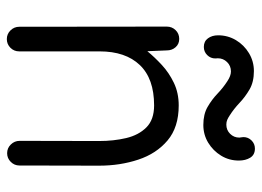

<svg xmlns="http://www.w3.org/2000/svg" viewBox="-124 -644 778 571"><g transform="rotate(90 265.5 -358.0)"><path d="M388.7 -680.2Q388.7 -683.6 387.9 -686.3Q387.2 -689 387.2 -692.4Q387.2 -706.5 397.2 -716.6Q407.2 -726.6 421.4 -726.6Q439.9 -726.6 448.5 -712.6Q457 -698.7 457 -678.7Q457 -649.9 442.4 -626Q427.7 -602.1 403.8 -587.6Q379.9 -573.2 351.1 -573.2Q319.3 -573.2 297.4 -585.9Q275.4 -598.6 257.8 -615.5Q240.2 -632.3 221.2 -644.5Q205.1 -655.3 191.9 -655.3Q175.3 -655.3 164.1 -643.8Q152.8 -632.3 152.8 -616.2Q152.8 -614.3 153.1 -612.5Q153.3 -610.8 153.3 -608.9Q153.3 -594.7 143.3 -584.7Q133.3 -574.7 119.1 -574.7Q102.5 -574.7 93.5 -586.9Q84.5 -599.1 84.5 -617.2Q84.5 -646 98.9 -670.2Q113.3 -694.3 137.7 -709Q162.1 -723.6 190.9 -723.6Q223.1 -723.6 245.4 -710.7Q267.6 -697.8 285.4 -680.9Q303.2 -664.1 322.3 -651.9Q329.6 -647 335.9 -644.3Q342.3 -641.6 350.1 -641.6Q366.2 -641.6 377.4 -652.8Q388.7 -664.1 388.7 -680.2ZM95.2 -501.5Q110.4 -501.5 119.9 -490.7Q129.4 -480 129.4 -464.8L131.8 -406.7Q149.4 -428.2 172.6 -449.7Q195.8 -471.2 225.8 -485.6Q255.9 -500 293 -500Q357.9 -500 397.2 -466.8Q436.5 -433.6 454.3 -379.6Q472.2 -325.7 472.2 -263.2L471.7 -26.4Q471.7 -11.2 460.9 -0.5Q450.2 10.3 435.1 10.3Q419.9 10.3 409.2 -0.7Q398.4 -11.7 398.4 -26.9L398.9 -263.2Q398.9 -306.6 390.1 -343.8Q381.3 -380.9 358.4 -403.8Q335.4 -426.8 293 -426.8Q213.4 -426.8 172.9 -384.3Q132.3 -341.8 132.3 -264.6V-25.4Q132.3 -10.3 121.6 0.5Q110.8 11.2 95.7 11.2Q80.6 11.2 69.8 0.2Q59.1 -10.7 59.1 -25.9L58.6 -464.4Q58.6 -480 69.1 -490.7Q79.6 -501.5 95.2 -501.5Z"/></g></svg>

Font: Manjari
Style: Regular
Weight: 400
Designer: Santhosh Thottingal <santhosh.thottingal@gmail.com>
Foundry: SMC
Version: Version 2.000